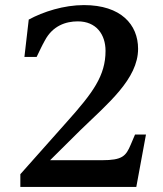

<svg xmlns="http://www.w3.org/2000/svg" viewBox="-20 -735 640 755"><path d="M244 -257 60 -50V0H516L554 -206H511L494 -166C475 -121 461 -105 381 -105H177L296 -223C403 -327 523 -424 523 -543C523 -638 456 -715 310 -715C231 -715 150 -689 93 -658L76 -511H124C135 -533 144 -554 156 -575C187 -634 239 -651 286 -651C358 -651 395 -600 395 -535C395 -437 345 -370 244 -257Z"/></svg>

Font: LT Superior Serif Semibold
Style: Regular
Weight: 600
Designer: Daniel Lyons
Foundry: LyonsType
Version: Version 2.120;FEAKit 1.0